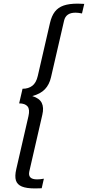

<svg xmlns="http://www.w3.org/2000/svg" viewBox="-20 -827 493 1077"><path d="M71.3 121.6 139.6 -175.3Q148.4 -213.4 134.5 -230.2Q120.6 -247.1 87.4 -247.1L106.4 -329.1Q139.6 -329.1 161.4 -345.9Q183.1 -362.8 191.9 -400.9L260.3 -697.8Q269.5 -737.8 287.8 -761.5Q306.2 -785.2 336.9 -795.9Q367.7 -806.6 416 -806.6Q435.5 -806.6 452.6 -805.2L439.9 -751.5Q419.9 -755.9 403.3 -755.9Q349.6 -755.9 339.4 -710.9L266.1 -393.6Q256.8 -352.5 231.9 -326.4Q207 -300.3 161.1 -288.1Q201.2 -275.9 214.1 -249.8Q227.1 -223.6 217.3 -182.6L144.5 134.3Q134.3 179.2 188 179.2Q206.1 179.2 226.1 175.3L213.9 229Q196.8 230 176.8 230Q128.4 230 102.5 219.2Q76.7 208.5 69.3 185.1Q62 161.6 71.3 121.6Z"/></svg>

Font: Glacial Indifference
Style: Italic
Weight: 400
Designer: Alfredo Marco Pradil
Foundry: Alfredo Marco Pradil
Version: Version 1.312